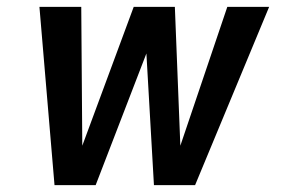

<svg xmlns="http://www.w3.org/2000/svg" viewBox="-20 -540 840 560"><path d="M549 0H429L407 -384L259 0H139L95 -520H217L220 -115L370 -520H490L506 -115L643 -520H765Z"/></svg>

Font: Iosevka Aile Oblique
Style: Bold
Weight: 700
Italic angle: -9°
Designer: Belleve Invis
Foundry: Belleve Invis
Version: Version 31.1.0; ttfautohint (v1.8.4)